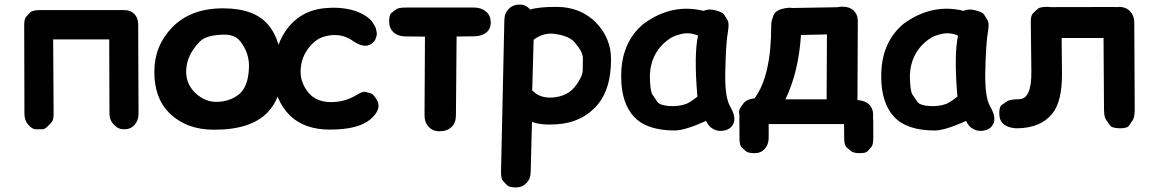

<svg xmlns="http://www.w3.org/2000/svg" viewBox="-20 -549 5083 848"><path d="M150.4 -504.4Q121.6 -502.9 113 -493.7Q104.5 -484.4 95.7 -475.1Q86.9 -465.8 86.9 -438.5L87.9 -46.4Q88.4 -16.1 105 2Q123 22 136.7 22Q150.4 22 164.1 22Q177.7 22 187.5 12Q197.3 2 207 -8.1Q216.8 -18.1 216.8 -45.4L214.8 -375H462.4L463.4 -45.4Q463.9 -18.1 482.9 2Q501.5 22 528.3 22Q557.6 22 574.7 2Q591.8 -17.6 591.8 -46.4L590.3 -442.4Q589.8 -470.7 573.2 -487.3Q554.7 -505.4 527.8 -504.4Z M1042.5 -364.7Q1082 -313 1079.6 -251Q1076.7 -164.6 1034.2 -131.3Q992.7 -99.1 934.1 -99.1Q890.1 -99.1 850.6 -131.3Q802.2 -171.9 802.2 -232.4Q802.2 -304.7 862.8 -365.7Q892.1 -395 969.7 -396Q1018.1 -397 1042.5 -364.7ZM739.3 -426.8Q661.6 -345.7 661.6 -231.9Q661.6 -115.2 728 -49.8Q802.7 23.4 922.9 23.9Q1086.4 24.9 1161.1 -51.8Q1224.6 -116.7 1225.1 -231.9Q1225.6 -366.7 1165 -439Q1105 -511.2 967.8 -512.2Q822.3 -513.2 739.3 -426.8Z M1435.5 -98.1Q1377 -100.1 1344.2 -137.7Q1306.2 -182.6 1307.6 -236.3Q1309.1 -294.9 1345.2 -339.8Q1376 -377.9 1412.6 -387.7Q1480 -406.2 1532.2 -372.6Q1587.9 -332 1620.1 -355.5Q1634.8 -366.2 1637.5 -374Q1640.1 -381.8 1642.8 -389.4Q1645.5 -397 1643.8 -405.3Q1642.1 -413.6 1640.4 -421.6Q1638.7 -429.7 1627.9 -446.8Q1606.4 -481 1546.4 -501.5Q1491.2 -518.6 1424.3 -513.7Q1306.2 -506.3 1241.2 -412.1Q1189 -335.9 1189 -218.3Q1189.5 -108.9 1263.2 -36.1Q1327.6 22.9 1434.6 23.4Q1563.5 23.9 1617.7 -23.4Q1667.5 -67.9 1645 -106.9Q1629.9 -132.8 1618.4 -136.2Q1606.9 -139.6 1595.2 -143.1Q1583.5 -146.5 1558.6 -131.8Q1556.2 -130.4 1553.7 -128.9Q1500 -96.2 1435.5 -98.1Z M1996.6 -387.7 1993.7 -40.5Q1993.7 -6.3 1974.6 11.7Q1954.1 31.2 1919.4 30.8Q1890.1 30.3 1872.1 9.8Q1855 -9.3 1855 -39.1L1856.9 -387.2L1768.6 -388.2Q1736.3 -389.2 1717.8 -406.7Q1698.7 -424.8 1698.7 -454.6Q1698.7 -483.9 1709 -491.9Q1719.2 -500 1729.5 -507.8Q1739.7 -515.6 1772.5 -515.6H2075.2Q2106 -515.6 2127.4 -497.1Q2147 -480 2147.5 -450.7Q2147.9 -421.9 2127.9 -405.3Q2107.9 -389.2 2075.2 -388.7Q2036.1 -388.2 1996.6 -387.7Z M2303.7 260.7Q2323.2 242.7 2323.7 212.4L2329.6 -10.7Q2371.6 4.9 2439 0Q2552.7 -7.3 2620.6 -87.9Q2679.2 -159.2 2678.7 -287.6Q2678.7 -379.4 2613.8 -447.8Q2544.9 -518.1 2439.5 -518.6Q2359.4 -519 2321.8 -506.8Q2303.2 -528.3 2277.3 -528.8Q2246.1 -529.3 2227.1 -509.8Q2208 -490.7 2207.5 -459L2192.9 209Q2192.4 240.7 2201.7 250.2Q2210.9 259.8 2220 269.3Q2229 278.8 2259.3 278.8Q2287.1 278.8 2303.7 260.7ZM2429.2 -399.4Q2494.6 -390.6 2518.6 -361.3Q2554.7 -319.3 2554.4 -292.2Q2554.2 -265.1 2553.7 -238Q2553.2 -210.9 2522 -169.4Q2486.8 -122.6 2418.5 -118.2Q2364.3 -114.7 2330.6 -149.9L2336.9 -373.5Q2380.4 -406.2 2429.2 -399.4Z M3098.6 -15.1Q3109.9 11.2 3132.3 22Q3153.8 33.2 3181.2 26.9Q3204.1 22 3215.3 3.9Q3226.6 -12.7 3222.2 -36.1Q3218.8 -54.7 3204.6 -79.1Q3181.6 -119.6 3183.1 -222.7Q3185.5 -356.9 3195.3 -411.6Q3201.2 -446.8 3193.6 -459.2Q3186 -471.7 3178.5 -483.9Q3170.9 -496.1 3137.7 -503.9Q3109.4 -511.2 3087.4 -501Q2947.3 -535.6 2821.8 -443.4Q2722.2 -359.9 2723.6 -209Q2724.1 -93.8 2780.3 -33.2Q2836.9 27.3 2960 27.3Q3006.3 26.9 3098.6 -15.1ZM2937 -80.6Q2894 -83.5 2883.3 -99.4Q2872.6 -115.2 2861.8 -130.9Q2851.1 -146.5 2850.1 -215.8Q2854.5 -320.3 2936.5 -377.4Q2955.6 -391.1 2989.3 -398.9Q3027.3 -407.7 3063 -391.6Q3044.4 -308.1 3060.1 -122.1Q3024.4 -94.7 3011.2 -90.3Q2977.1 -78.1 2937 -80.6Z M3678.2 -517.1 3480.5 -513.7Q3471.7 -515.1 3461.9 -514.6Q3448.2 -513.7 3437 -510.3Q3420.4 -506.8 3408.2 -497.1Q3396.5 -487.8 3393.6 -472.7Q3386.2 -457 3386.2 -435.5Q3386.2 -212.9 3312.5 -114.7Q3279.3 -111.3 3264.6 -93.8Q3244.1 -67.9 3244.1 -56.6Q3244.1 -47.9 3245.6 -40.5V-36.1L3246.1 64Q3246.6 93.3 3255.6 101.6Q3264.6 109.9 3273.7 118.4Q3282.7 127 3311.5 127.4Q3338.9 128.4 3356.4 109.4Q3375 89.8 3375 59.6V-1H3708Q3708 30.8 3708.5 64Q3709 93.3 3719 101.6Q3729 109.9 3738.8 118.4Q3748.5 127 3775.4 127.4Q3803.7 127.9 3812 118.7Q3820.3 109.4 3828.6 100.1Q3836.9 90.8 3836.9 59.6V-10.7Q3836.9 -22 3835.9 -31.2Q3836.4 -36.6 3836.4 -42.5Q3836.4 -70.3 3818.4 -87.9Q3800.8 -104.5 3767.1 -106.9L3768.6 -456.1Q3768.6 -484.9 3750.5 -502Q3731 -520 3700.2 -519.5Q3688.5 -519.5 3678.2 -517.1ZM3632.3 -397 3630.9 -110.4H3449.2Q3507.8 -233.9 3517.6 -394.5Z M4247.1 -15.1Q4258.3 11.2 4280.8 22Q4302.2 33.2 4329.6 26.9Q4352.5 22 4363.8 3.9Q4375 -12.7 4370.6 -36.1Q4367.2 -54.7 4353 -79.1Q4330.1 -119.6 4331.5 -222.7Q4334 -356.9 4343.8 -411.6Q4349.6 -446.8 4342 -459.2Q4334.5 -471.7 4326.9 -483.9Q4319.3 -496.1 4286.1 -503.9Q4257.8 -511.2 4235.8 -501Q4095.7 -535.6 3970.2 -443.4Q3870.6 -359.9 3872.1 -209Q3872.6 -93.8 3928.7 -33.2Q3985.4 27.3 4108.4 27.3Q4154.8 26.9 4247.1 -15.1ZM4085.4 -80.6Q4042.5 -83.5 4031.7 -99.4Q4021 -115.2 4010.3 -130.9Q3999.5 -146.5 3998.5 -215.8Q4002.9 -320.3 4085 -377.4Q4104 -391.1 4137.7 -398.9Q4175.8 -407.7 4211.4 -391.6Q4192.9 -308.1 4208.5 -122.1Q4172.9 -94.7 4159.7 -90.3Q4125.5 -78.1 4085.4 -80.6Z M4911.6 -517.6Q4907.2 -518.1 4897.5 -518.1Q4752 -517.6 4620.1 -517.6Q4614.7 -518.6 4608.9 -518.6Q4574.2 -519.5 4563.7 -510Q4553.2 -500.5 4542.7 -490.7Q4532.2 -481 4532.7 -451.7L4535.2 -231.9Q4536.6 -112.3 4481.4 -110.8Q4441.4 -110.4 4429.2 -102.3Q4417 -94.2 4404.8 -85.9Q4392.6 -77.6 4393.6 -45.4Q4393.6 -40 4394.5 -34.7Q4398.4 -7.8 4420.9 4.9Q4444.8 18.6 4476.1 17.6Q4577.6 15.1 4627.4 -46.9Q4671.4 -100.6 4670.4 -225.1L4668.9 -381.3H4854L4856 -66.9Q4856 -33.7 4864.7 -21Q4873.5 -8.3 4882.1 4.4Q4890.6 17.1 4925.3 17.6Q4958.5 18.1 4966.8 5.6Q4975.1 -6.8 4983.4 -19.3Q4991.7 -31.7 4991.7 -66.9L4989.7 -449.2Q4989.3 -479.5 4972.7 -497.6Q4954.6 -517.6 4925.8 -518.6Q4918.5 -518.6 4911.6 -517.6Z"/></svg>

Font: Comic Relief
Style: Bold
Weight: 700
Designer: Jeff Davis
Foundry: Loudifier
Version: Version 1.200; ttfautohint (v1.8.4.7-5d5b)